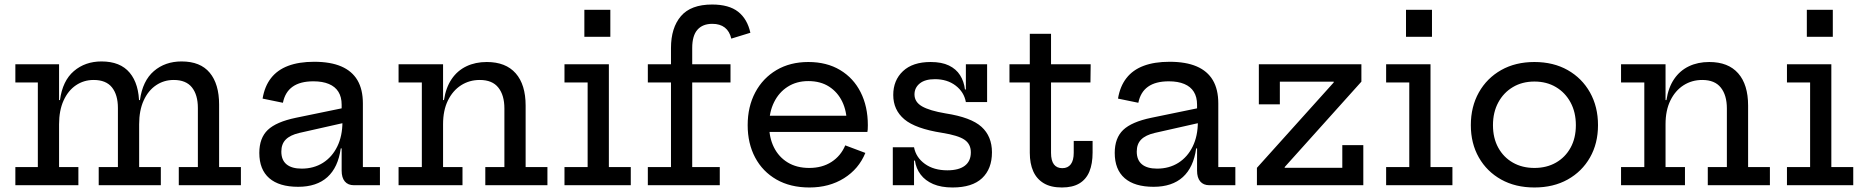

<svg xmlns="http://www.w3.org/2000/svg" viewBox="-20 -820 8252 850"><path d="M771.5 0V-80.5H856V-342Q856 -400 829.8 -433Q803.5 -466 749 -466Q705.5 -466 670.8 -442.5Q636 -419 616 -375Q596 -331 596 -270L574.5 -377H599.5Q611.5 -462.5 661.2 -505.2Q711 -548 784 -548Q867 -548 908.5 -498Q950 -448 950 -357V-80.5H1046.5V0ZM48 0V-80.5H147.5V-455H48V-535.5H241.5V-80.5H327V0ZM417 0V-80.5H502V-342Q502 -400 475.8 -433Q449.5 -466 394.5 -466Q351 -466 316.2 -442.5Q281.5 -419 261.5 -375Q241.5 -331 241.5 -270L220 -377H245.5Q257 -462.5 307 -505.2Q357 -548 429.5 -548Q512.5 -548 554.2 -498Q596 -448 596 -357V-80.5H692V0Z M1547 0Q1520.5 0 1506.5 -16.8Q1492.5 -33.5 1492.5 -64.5V-200L1501 -219L1496 -281L1492.5 -317V-356.5Q1492.5 -390.5 1478.2 -413.5Q1464 -436.5 1436 -448.2Q1408 -460 1367.5 -460Q1309 -460 1275.5 -436.2Q1242 -412.5 1232.5 -365L1142.5 -383.5Q1151.5 -438 1179.8 -474.2Q1208 -510.5 1255.8 -528.5Q1303.5 -546.5 1371 -546.5Q1443 -546.5 1490.8 -526Q1538.5 -505.5 1562.5 -464.8Q1586.5 -424 1586.5 -362V-80.5H1662V0ZM1300 7Q1216 7 1172 -31.2Q1128 -69.5 1128 -143Q1128 -209 1165.5 -244.8Q1203 -280.5 1289.5 -298.5L1520 -346V-280L1305 -231.5Q1264.5 -222 1245 -202.2Q1225.5 -182.5 1225.5 -149Q1225.5 -111.5 1248.5 -92.5Q1271.5 -73.5 1315.5 -73.5Q1369 -73.5 1409.8 -99.2Q1450.5 -125 1473.2 -171.5Q1496 -218 1496 -281L1521 -163H1488.5Q1477 -79 1429.5 -36Q1382 7 1300 7Z M1941.5 -80.5H2027.5V0H1744.5V-80.5H1847.5V-455H1744.5V-535.5H1941.5ZM2213 -80.5V-340Q2213 -398.5 2186.2 -432.2Q2159.5 -466 2104 -466Q2058 -466 2021.2 -442.5Q1984.5 -419 1963 -375.2Q1941.5 -331.5 1941.5 -270L1920.5 -377H1945.5Q1954 -432.5 1979.5 -470Q2005 -507.5 2044.8 -526.5Q2084.5 -545.5 2135 -545.5Q2219 -545.5 2263 -495.5Q2307 -445.5 2307 -352.5V-80.5H2403.5V0H2128.5V-80.5Z M2675.5 -80.5H2772.5V0H2479V-80.5H2581.5V-455H2479V-535.5H2675.5ZM2567 -776.5H2682V-657H2567Z M2848 0V-80.5H2950.5V-455H2848V-535.5H2950.5V-607.5Q2950.5 -697 2994.5 -748.5Q3038.5 -800 3132.5 -800Q3207 -800 3247.8 -768Q3288.5 -736 3302 -675L3217.5 -649Q3210 -681.5 3188.8 -698Q3167.5 -714.5 3133.5 -714.5Q3090.5 -714.5 3067.5 -688.2Q3044.5 -662 3044.5 -607.5V-535.5H3214V-455H3044.5V-80.5H3166.5V0Z M3563.5 10Q3479 10 3417.5 -25.2Q3356 -60.5 3323 -122.8Q3290 -185 3290 -266Q3290 -347.5 3323.5 -410.8Q3357 -474 3417.5 -509.8Q3478 -545.5 3558.5 -545.5Q3640 -545.5 3699.2 -510Q3758.5 -474.5 3790.2 -411.5Q3822 -348.5 3822 -266Q3822 -254 3821.5 -247.2Q3821 -240.5 3820 -236H3727Q3728 -243.5 3728.5 -252.2Q3729 -261 3729 -273Q3729 -327.5 3708.8 -369.8Q3688.5 -412 3650.5 -436.5Q3612.5 -461 3558.5 -461Q3506.5 -461 3467.5 -436.2Q3428.5 -411.5 3406.8 -367.5Q3385 -323.5 3385 -266Q3385 -210.5 3406.2 -167.8Q3427.5 -125 3467.2 -100.8Q3507 -76.5 3562.5 -76.5Q3620 -76.5 3661.2 -103.2Q3702.5 -130 3722 -176.5L3811 -143Q3782 -72 3716.5 -31Q3651 10 3563.5 10ZM3349.5 -236V-307.5H3792L3820 -236Z M4197 10Q4146.5 10 4111.2 -5.2Q4076 -20.5 4055.8 -47.2Q4035.5 -74 4030.5 -109H4008L4026.5 -168Q4035 -123 4074.5 -94.5Q4114 -66 4174 -66Q4224.5 -66 4251.2 -86.2Q4278 -106.5 4278 -145.5Q4278 -182 4250.2 -201.2Q4222.5 -220.5 4150.5 -232Q4032.5 -250.5 3983.5 -292Q3934.5 -333.5 3934.5 -399.5Q3934.5 -464.5 3977.5 -505Q4020.5 -545.5 4100 -545.5Q4149 -545.5 4181 -530Q4213 -514.5 4230.2 -487.2Q4247.5 -460 4252 -424H4274.5L4256 -368Q4248 -412.5 4210.8 -441Q4173.5 -469.5 4119 -469.5Q4075 -469.5 4051.8 -450.5Q4028.5 -431.5 4028.5 -402Q4028.5 -368.5 4061.8 -349.2Q4095 -330 4166 -318Q4279 -300.5 4325.2 -258.5Q4371.5 -216.5 4371.5 -145.5Q4371.5 -72.5 4327.8 -31.2Q4284 10 4197 10ZM3932.5 0V-168H4026.5V0ZM4256 -368V-535.5H4350V-368Z M4633 -143.5Q4633 -109 4645.8 -92.2Q4658.5 -75.5 4683 -75.5Q4707.5 -75.5 4720.5 -92.8Q4733.5 -110 4733.5 -143.5V-196H4817V-144.5Q4817 -95 4802.8 -60.5Q4788.5 -26 4758.5 -8Q4728.5 10 4681 10Q4632 10 4600.8 -8.8Q4569.5 -27.5 4554.2 -61.8Q4539 -96 4539 -143.5V-455H4449V-535.5H4539V-670.5H4633V-535.5H4808.5L4807.5 -455H4633Z M5334 0Q5307.5 0 5293.5 -16.8Q5279.5 -33.5 5279.5 -64.5V-200L5288 -219L5283 -281L5279.5 -317V-356.5Q5279.5 -390.5 5265.2 -413.5Q5251 -436.5 5223 -448.2Q5195 -460 5154.5 -460Q5096 -460 5062.5 -436.2Q5029 -412.5 5019.5 -365L4929.5 -383.5Q4938.5 -438 4966.8 -474.2Q4995 -510.5 5042.8 -528.5Q5090.5 -546.5 5158 -546.5Q5230 -546.5 5277.8 -526Q5325.5 -505.5 5349.5 -464.8Q5373.5 -424 5373.5 -362V-80.5H5449V0ZM5087 7Q5003 7 4959 -31.2Q4915 -69.5 4915 -143Q4915 -209 4952.5 -244.8Q4990 -280.5 5076.5 -298.5L5307 -346V-280L5092 -231.5Q5051.5 -222 5032 -202.2Q5012.5 -182.5 5012.5 -149Q5012.5 -111.5 5035.5 -92.5Q5058.5 -73.5 5102.5 -73.5Q5156 -73.5 5196.8 -99.2Q5237.5 -125 5260.2 -171.5Q5283 -218 5283 -281L5308 -163H5275.5Q5264 -79 5216.5 -36Q5169 7 5087 7Z M5544.5 -77 5884.5 -455V-482.5L6007 -458.5L5667.5 -80.5V-50ZM6007 -535.5V-458.5H5646V-358H5553V-535.5ZM5922.5 -177.5H6015.5V0H5544.5V-77H5922.5Z M6313 -80.5H6410V0H6116.5V-80.5H6219V-455H6116.5V-535.5H6313ZM6204.5 -776.5H6319.5V-657H6204.5Z M6773 10Q6689 10 6625.8 -25.2Q6562.5 -60.5 6527 -122.8Q6491.5 -185 6491.5 -266Q6491.5 -347.5 6527 -410.8Q6562.5 -474 6625.8 -509.8Q6689 -545.5 6773 -545.5Q6857 -545.5 6920.2 -509.8Q6983.5 -474 7019 -410.8Q7054.5 -347.5 7054.5 -266Q7054.5 -185 7019 -122.8Q6983.5 -60.5 6920.2 -25.2Q6857 10 6773 10ZM6773 -76.5Q6827 -76.5 6868.2 -100Q6909.5 -123.5 6933 -166Q6956.5 -208.5 6956.5 -266Q6956.5 -323 6933 -366.5Q6909.5 -410 6868.2 -434.5Q6827 -459 6773 -459Q6719 -459 6677.8 -434.5Q6636.5 -410 6613 -366.5Q6589.5 -323 6589.5 -266Q6589.5 -208.5 6613 -166Q6636.5 -123.5 6677.8 -100Q6719 -76.5 6773 -76.5Z M7353.5 -80.5H7439.5V0H7156.5V-80.5H7259.5V-455H7156.5V-535.5H7353.5ZM7625 -80.5V-340Q7625 -398.5 7598.2 -432.2Q7571.5 -466 7516 -466Q7470 -466 7433.2 -442.5Q7396.5 -419 7375 -375.2Q7353.5 -331.5 7353.5 -270L7332.5 -377H7357.5Q7366 -432.5 7391.5 -470Q7417 -507.5 7456.8 -526.5Q7496.5 -545.5 7547 -545.5Q7631 -545.5 7675 -495.5Q7719 -445.5 7719 -352.5V-80.5H7815.5V0H7540.5V-80.5Z M8087.5 -80.5H8184.5V0H7891V-80.5H7993.5V-455H7891V-535.5H8087.5ZM7979 -776.5H8094V-657H7979Z"/></svg>

Font: Hepta Slab ExtraLight Medium
Style: Regular
Weight: 500
Version: Version 1.100